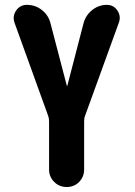

<svg xmlns="http://www.w3.org/2000/svg" viewBox="-20 -750 540 770"><path d="M408.2 -730.5Q435.5 -730.5 450.7 -708Q465.8 -685.5 457 -660.2L321.3 -286.1Q317.4 -277.3 317.4 -263.7V-70.3Q317.4 -41 297.4 -20.5Q277.3 0 247.6 0Q217.8 0 197.3 -20.5Q176.8 -41 176.8 -70.3V-263.7Q176.8 -276.4 172.9 -286.1L38.1 -659.2Q29.3 -685.5 44.9 -708Q60.5 -730.5 87.9 -730.5Q122.1 -730.5 148.4 -709.5Q174.8 -688.5 182.6 -656.2L248 -406.2Q248 -405.3 249 -405.3Q250 -405.3 250 -406.2L315.4 -658.2Q324.2 -689.5 350.1 -710Q376 -730.5 408.2 -730.5Z"/></svg>

Font: Rounded-X Mgen+ 1mn bold
Style: Bold
Weight: 700
Designer: [Source Han Sans]
Ryoko NISHIZUKA  (kana & ideographs); Paul D. Hunt (Latin, Greek & Cyrillic); Wenlong ZHANG  (bopomofo
Version: Version 1.059.20150602